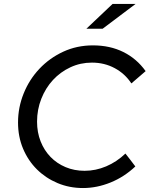

<svg xmlns="http://www.w3.org/2000/svg" viewBox="-20 -938 755 969"><path d="M71 0ZM407 -76Q463 -76 516 -98.5Q569 -121 613 -163Q625 -147 638 -131Q651 -115 663 -98Q607 -45 538 -17Q469 11 399 11Q330 11 270.5 -14Q211 -39 166.5 -83Q122 -127 96.5 -187.5Q71 -248 71 -320Q71 -396 99.5 -466.5Q128 -537 179 -591Q230 -645 299 -677Q368 -709 449 -709Q535 -709 602.5 -675.5Q670 -642 715 -579Q697 -563 679 -548Q661 -533 643 -517Q611 -566 559 -594Q507 -622 444 -622Q386 -622 335.5 -598.5Q285 -575 247.5 -534.5Q210 -494 188.5 -439.5Q167 -385 167 -324Q167 -270 185 -224.5Q203 -179 235 -146Q267 -113 311 -94.5Q355 -76 407 -76ZM548 -918H664L498 -793H416Z"/></svg>

Font: Rosa Sans
Style: Italic
Weight: 400
Italic angle: -12°
Designer: Pentagram / MCKL
Foundry: Pentagram / MCKL
Version: Version 1.005;September 16, 2019;FontCreator 11.5.0.2425 64-